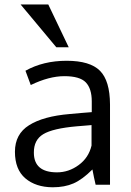

<svg xmlns="http://www.w3.org/2000/svg" viewBox="-20 -815 576 847"><path d="M228.5 -606.4 70.8 -795.4H192.9L283.2 -606.4ZM465.3 -354.5V0H401.9Q394.5 -31.2 387.7 -67.4Q343.3 -22.9 304.2 -5.9Q265.1 11.2 212.4 11.2Q137.7 10.7 91.8 -28.3Q45.9 -67.4 45.9 -145.5Q45.9 -223.6 108.4 -262.7Q170.9 -302.2 287.6 -312Q303.7 -313.5 335.9 -316.4Q368.2 -319.3 384.8 -320.3V-367.7Q384.8 -424.3 358.4 -451.7Q332 -479 264.2 -479Q196.3 -479 115.7 -439.9L92.3 -502.9Q170.9 -546.9 273.9 -546.9Q377 -546.9 420.9 -502.9Q464.8 -459 465.3 -354.5ZM129.4 -141.6Q129.4 -54.7 231.4 -54.7Q283.2 -54.7 327.1 -86.9Q371.1 -119.1 383.8 -172.9V-263.2Q381.8 -263.2 354.5 -260.7Q327.1 -258.3 318.8 -257.8Q212.9 -248.5 170.9 -223.1Q128.9 -197.8 129.4 -141.6Z"/></svg>

Font: Oxygen-Regular
Style: Regular
Weight: 400
Designer: Vernon Adams
Foundry: Vernon Adams
Version: Version Release 0.2.3 webfont; ttfautohint (v0.93.3-1d66) -l